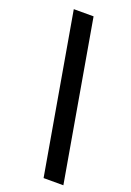

<svg xmlns="http://www.w3.org/2000/svg" viewBox="-155 -807 626 921"><g transform="rotate(20 158.0 -346.5)"><path d="M195 59 54 -752H155L296 59Z"/></g></svg>

Font: Mulish ExtraLight
Style: Bold Italic
Weight: 700
Italic angle: -9°
Version: Version 3.603